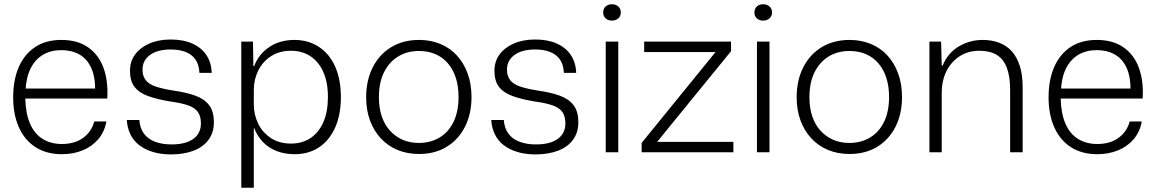

<svg xmlns="http://www.w3.org/2000/svg" viewBox="-20 -717 5441 904"><path d="M271 9Q199 9 147.5 -24Q96 -57 69 -117.5Q42 -178 42 -259Q42 -341 68.5 -401.5Q95 -462 145.5 -495.5Q196 -529 269 -529Q345 -529 395 -494Q445 -459 467.5 -397Q490 -335 485 -253H99Q101 -181 122 -133.5Q143 -86 181.5 -62.5Q220 -39 271 -39Q332 -39 371.5 -68Q411 -97 424 -145H481Q472 -96 442.5 -61.5Q413 -27 369 -9Q325 9 271 9ZM100 -289 93 -300H435L428 -287Q429 -356 409 -398.5Q389 -441 353 -461Q317 -481 269 -481Q220 -481 183 -459.5Q146 -438 124.5 -395.5Q103 -353 100 -289Z M785 10Q738 10 700 -1.5Q662 -13 635 -34Q608 -55 593.5 -85.5Q579 -116 577 -152H636Q639 -113 658 -87.5Q677 -62 710.5 -49.5Q744 -37 787 -37Q854 -37 890 -63Q926 -89 926 -136Q926 -170 911.5 -190Q897 -210 865.5 -221Q834 -232 783 -239Q721 -249 678 -264.5Q635 -280 613.5 -308Q592 -336 592 -383Q592 -428 616 -460.5Q640 -493 683 -512Q726 -531 784 -531Q843 -531 885.5 -512Q928 -493 951.5 -458Q975 -423 977 -374H919Q917 -414 899.5 -438Q882 -462 852.5 -473Q823 -484 784 -484Q721 -484 686 -458Q651 -432 651 -389Q651 -358 667 -338.5Q683 -319 716 -308.5Q749 -298 800 -290Q856 -282 898.5 -267Q941 -252 964 -222.5Q987 -193 987 -141Q987 -93 962 -59Q937 -25 891.5 -7.5Q846 10 785 10Z M1116 167V-521H1171L1173 -406H1177Q1197 -461 1247 -495Q1297 -529 1367 -529Q1416 -529 1456 -510.5Q1496 -492 1525 -457.5Q1554 -423 1569.5 -373Q1585 -323 1585 -260Q1585 -176 1557.5 -115.5Q1530 -55 1481.5 -23Q1433 9 1367 9Q1320 9 1282 -6Q1244 -21 1217.5 -49Q1191 -77 1177 -113H1175V167ZM1350 -41Q1403 -41 1442 -67Q1481 -93 1502.5 -142Q1524 -191 1524 -260Q1524 -329 1502.5 -377.5Q1481 -426 1442 -452Q1403 -478 1350 -478Q1295 -478 1255.5 -452Q1216 -426 1195.5 -384Q1175 -342 1175 -293V-226Q1175 -177 1195.5 -135Q1216 -93 1255.5 -67Q1295 -41 1350 -41Z M1953 8Q1897 8 1851.5 -11Q1806 -30 1773 -65.5Q1740 -101 1722 -150Q1704 -199 1704 -259Q1704 -339 1735 -400Q1766 -461 1822 -495Q1878 -529 1953 -529Q2008 -529 2053.5 -510Q2099 -491 2131.5 -455.5Q2164 -420 2182 -370.5Q2200 -321 2200 -260Q2200 -181 2169.5 -120.5Q2139 -60 2083.5 -26Q2028 8 1953 8ZM1952 -44Q2008 -44 2050.5 -70Q2093 -96 2116 -144.5Q2139 -193 2139 -260Q2139 -310 2126.5 -349.5Q2114 -389 2089.5 -418Q2065 -447 2030.5 -462Q1996 -477 1953 -477Q1897 -477 1854.5 -451Q1812 -425 1788 -376.5Q1764 -328 1764 -259Q1764 -210 1777 -170.5Q1790 -131 1815 -103Q1840 -75 1874.5 -59.5Q1909 -44 1952 -44Z M2501 10Q2454 10 2416 -1.5Q2378 -13 2351 -34Q2324 -55 2309.5 -85.5Q2295 -116 2293 -152H2352Q2355 -113 2374 -87.5Q2393 -62 2426.5 -49.5Q2460 -37 2503 -37Q2570 -37 2606 -63Q2642 -89 2642 -136Q2642 -170 2627.5 -190Q2613 -210 2581.5 -221Q2550 -232 2499 -239Q2437 -249 2394 -264.5Q2351 -280 2329.5 -308Q2308 -336 2308 -383Q2308 -428 2332 -460.5Q2356 -493 2399 -512Q2442 -531 2500 -531Q2559 -531 2601.5 -512Q2644 -493 2667.5 -458Q2691 -423 2693 -374H2635Q2633 -414 2615.5 -438Q2598 -462 2568.5 -473Q2539 -484 2500 -484Q2437 -484 2402 -458Q2367 -432 2367 -389Q2367 -358 2383 -338.5Q2399 -319 2432 -308.5Q2465 -298 2516 -290Q2572 -282 2614.5 -267Q2657 -252 2680 -222.5Q2703 -193 2703 -141Q2703 -93 2678 -59Q2653 -25 2607.5 -7.5Q2562 10 2501 10Z M2832 0V-521H2891V0ZM2861 -620Q2843 -620 2831.5 -630.5Q2820 -641 2820 -658Q2820 -676 2831.5 -686.5Q2843 -697 2861 -697Q2879 -697 2891 -686.5Q2903 -676 2903 -658Q2903 -641 2891 -630.5Q2879 -620 2861 -620Z M3001 0V-44L3349 -472H3013V-521H3422V-476L3074 -49H3433V0Z M3544 0V-521H3603V0ZM3573 -620Q3555 -620 3543.5 -630.5Q3532 -641 3532 -658Q3532 -676 3543.5 -686.5Q3555 -697 3573 -697Q3591 -697 3603 -686.5Q3615 -676 3615 -658Q3615 -641 3603 -630.5Q3591 -620 3573 -620Z M3980 8Q3924 8 3878.5 -11Q3833 -30 3800 -65.5Q3767 -101 3749 -150Q3731 -199 3731 -259Q3731 -339 3762 -400Q3793 -461 3849 -495Q3905 -529 3980 -529Q4035 -529 4080.5 -510Q4126 -491 4158.5 -455.5Q4191 -420 4209 -370.5Q4227 -321 4227 -260Q4227 -181 4196.5 -120.5Q4166 -60 4110.5 -26Q4055 8 3980 8ZM3979 -44Q4035 -44 4077.5 -70Q4120 -96 4143 -144.5Q4166 -193 4166 -260Q4166 -310 4153.5 -349.5Q4141 -389 4116.5 -418Q4092 -447 4057.5 -462Q4023 -477 3980 -477Q3924 -477 3881.5 -451Q3839 -425 3815 -376.5Q3791 -328 3791 -259Q3791 -210 3804 -170.5Q3817 -131 3842 -103Q3867 -75 3901.5 -59.5Q3936 -44 3979 -44Z M4356 0V-521H4411L4414 -408H4418Q4443 -468 4494.5 -498.5Q4546 -529 4607 -529Q4648 -529 4682.5 -516.5Q4717 -504 4742 -477.5Q4767 -451 4781 -408.5Q4795 -366 4795 -305V0H4736V-294Q4736 -357 4720.5 -398Q4705 -439 4673 -458.5Q4641 -478 4591 -478Q4538 -478 4498 -452Q4458 -426 4436 -381.5Q4414 -337 4414 -279V0Z M5146 9Q5074 9 5022.5 -24Q4971 -57 4944 -117.5Q4917 -178 4917 -259Q4917 -341 4943.5 -401.5Q4970 -462 5020.5 -495.5Q5071 -529 5144 -529Q5220 -529 5270 -494Q5320 -459 5342.5 -397Q5365 -335 5360 -253H4974Q4976 -181 4997 -133.5Q5018 -86 5056.5 -62.5Q5095 -39 5146 -39Q5207 -39 5246.5 -68Q5286 -97 5299 -145H5356Q5347 -96 5317.5 -61.5Q5288 -27 5244 -9Q5200 9 5146 9ZM4975 -289 4968 -300H5310L5303 -287Q5304 -356 5284 -398.5Q5264 -441 5228 -461Q5192 -481 5144 -481Q5095 -481 5058 -459.5Q5021 -438 4999.5 -395.5Q4978 -353 4975 -289Z"/></svg>

Font: Mona Sans ExtraLight Light
Style: Regular
Weight: 300
Version: Version 2.000